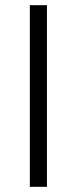

<svg xmlns="http://www.w3.org/2000/svg" viewBox="-20 -720 296 740"><path d="M95 -700H161V0H95Z"/></svg>

Font: PT Root UI
Style: Regular
Weight: 400
Designer: Vitaly Kuzmin
Foundry: ParaType Ltd.
Version: Version 2.001G